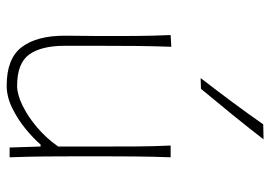

<svg xmlns="http://www.w3.org/2000/svg" viewBox="-140 -680 828 589"><g transform="rotate(90 274.5 -385.0)"><path d="M242 9Q159 9 124 -37.2Q89 -83.5 89 -169Q89 -201.5 89.5 -225.5Q90 -249.5 90 -271Q90 -332 89.8 -385Q89.5 -438 87 -494L123 -496Q121 -440 120.5 -386Q120 -332 120 -271V-169Q120 -97 146.8 -60Q173.5 -23 243 -23Q269 -23 303 -39.5Q337 -56 370.5 -84.5Q404 -113 429 -149V-271Q429 -332 428.8 -385Q428.5 -438 426 -494H462Q460 -438 459.5 -385Q459 -332 459 -271V-221Q459 -160.5 459.5 -108.5Q460 -56.5 462 0H432L429 -95H423Q405 -74 375.8 -49.8Q346.5 -25.5 311.5 -8.2Q276.5 9 242 9ZM219 -586Q256 -634 291.8 -682Q327.5 -730 361 -778L407 -779Q369.5 -730.5 330.8 -682.8Q292 -635 252 -587Z"/></g></svg>

Font: Commissioner Flair Thin
Style: Regular
Weight: 100
Designer: Kostas Bartsokas
Foundry: Kostas Bartsokas
Version: Version 1.000; ttfautohint (v1.8.3)